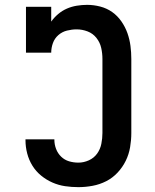

<svg xmlns="http://www.w3.org/2000/svg" viewBox="-20 -763 640 791"><path d="M303 8Q275 8 248 4Q221 0 196 -11Q171 -22 149.5 -39.5Q128 -57 113.5 -80.5Q99 -104 92 -131Q85 -158 85 -185V-189H204V-187Q204 -168 211 -149.5Q218 -131 232 -117.5Q246 -104 264.5 -98.5Q283 -93 303 -93Q325 -93 346 -102.5Q367 -112 380 -130Q393 -148 397.5 -170.5Q402 -193 402 -215V-520Q402 -543 397 -565.5Q392 -588 377.5 -606.5Q363 -625 341 -633.5Q319 -642 296 -642Q276 -642 256 -637Q236 -632 220.5 -618.5Q205 -605 198 -585.5Q191 -566 191 -546H87V-735H191V-674Q203 -691 219.5 -705Q236 -719 255.5 -727.5Q275 -736 296.5 -739.5Q318 -743 339 -743Q366 -743 393 -736Q420 -729 442 -713.5Q464 -698 480 -675Q496 -652 505 -626.5Q514 -601 517.5 -574Q521 -547 521 -520V-215Q521 -186 516 -156.5Q511 -127 498 -100.5Q485 -74 464.5 -52Q444 -30 417.5 -16.5Q391 -3 361.5 2.5Q332 8 303 8Z"/></svg>

Font: Iosevka HT Extended
Style: Bold
Weight: 700
Width: 7
Monospace: yes
Designer: Belleve Invis
Foundry: Belleve Invis
Version: Version 32.3.0; ttfautohint (v1.8.4)